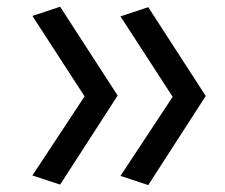

<svg xmlns="http://www.w3.org/2000/svg" viewBox="-20 -538 660 563"><path d="M414.7 -517 583.3 -256.5 509.5 -218.3 333.3 -490ZM333.3 -22.2 509.8 -289.7 583.3 -256.5 414.7 4.7ZM156.3 -518.3 325 -257.8 251.2 -219.7 75 -491.3ZM75 -23.5 251.5 -291 325 -257.8 156.3 3.3Z"/></svg>

Font: Monaspace Krypton Var
Style: Regular
Weight: 400
Designer: Riley Cran and the Lettermatic Team
Version: Version 1.101 (Monaspace Krypton Var)